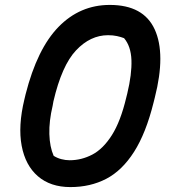

<svg xmlns="http://www.w3.org/2000/svg" viewBox="-20 -740 690 780"><path d="M426 -720Q563 -720 608.5 -620.5Q654 -521 609 -344L604 -324Q573 -199 524.5 -123Q476 -47 411.5 -13.5Q347 20 266 20Q185 20 134 -24Q83 -68 68 -148Q53 -228 79 -336L84 -357Q131 -542 218 -631Q305 -720 426 -720ZM194 -311Q179 -248 180.5 -195.5Q182 -143 198 -107Q212 -98 229 -93.5Q246 -89 263 -89Q311 -89 355 -112Q399 -135 434.5 -191Q470 -247 493 -344L497 -360Q516 -439 514 -495.5Q512 -552 484 -585Q471 -590 455 -593.5Q439 -597 419 -597Q347 -597 289 -535.5Q231 -474 197 -328Z"/></svg>

Font: Recursive Sn Csl St SmB
Style: Italic
Weight: 600
Italic angle: -15°
Version: Version 1.079;hotconv 1.0.112;makeotfexe 2.5.65598; ttfautoh